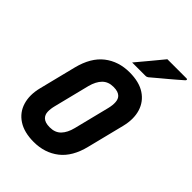

<svg xmlns="http://www.w3.org/2000/svg" viewBox="-272 -1070 1213 1213"><g transform="rotate(45 334.0 -463.5)"><path d="M379 -720Q465 -720 518 -685Q571 -650 589.5 -589.5Q608 -529 589 -452L527 -204Q499 -89 429 -34.5Q359 20 261 20Q176 20 122 -15Q68 -50 49.5 -111Q31 -172 50 -248L112 -496Q141 -611 211 -665.5Q281 -720 379 -720ZM196 -234Q188 -203 189 -177.5Q190 -152 206 -136Q215 -127 230 -122Q245 -117 268 -117Q315 -117 342.5 -145.5Q370 -174 383 -226L443 -466Q451 -499 449 -524.5Q447 -550 433 -564Q424 -573 409.5 -578Q395 -583 372 -583Q326 -583 298 -555Q270 -527 256 -474ZM489 -947H661Q667 -947 667.5 -942.5Q668 -938 663 -933Q639 -912 620.5 -896Q602 -880 583.5 -864.5Q565 -849 541.5 -829.5Q518 -810 484 -781Q481 -779 476.5 -777Q472 -775 466 -775H346Q384 -821 418 -861Q452 -901 489 -947Z"/></g></svg>

Font: Recursive Mn Lnr St XBd
Style: Italic
Weight: 800
Italic angle: -15°
Monospace: yes
Version: Version 1.079;hotconv 1.0.112;makeotfexe 2.5.65598; ttfautoh